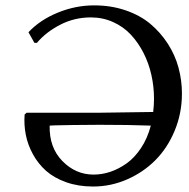

<svg xmlns="http://www.w3.org/2000/svg" viewBox="-20 -678 696 708"><path d="M70.8 -255.9 78.1 -262.2H338.9L544.9 -265.1Q547.9 -291 547.9 -314Q547.9 -358.4 538.3 -401.4Q528.8 -444.3 509.3 -482.7Q489.7 -521 462.4 -550.3Q435.1 -579.6 397 -596.7Q358.9 -613.8 314.9 -613.8Q254.4 -613.8 201.9 -586.7Q149.4 -559.6 116.2 -520H106.9L85 -559.1Q127.4 -604.5 192.9 -631.3Q258.3 -658.2 327.1 -658.2Q389.6 -658.2 443.1 -639.9Q496.6 -621.6 534.2 -590.1Q571.8 -558.6 598.6 -517.1Q625.5 -475.6 638.2 -428.7Q650.9 -381.8 650.9 -333Q650.9 -260.7 624.3 -196.5Q597.7 -132.3 553 -87.4Q508.3 -42.5 448.5 -16.4Q388.7 9.8 323.2 9.8Q268.6 9.8 223.9 -6.1Q179.2 -22 149.9 -48.1Q120.6 -74.2 101.6 -108.9Q82.5 -143.6 75.2 -180.7Q67.9 -217.8 70.8 -255.9ZM536.1 -214.8Q456.1 -217.8 347.2 -217.8Q295.4 -217.8 249.5 -217Q203.6 -216.3 183.6 -215.8L163.1 -214.8Q161.1 -134.3 210 -84.2Q258.8 -34.2 325.2 -34.2Q356 -34.2 386.7 -44.4Q417.5 -54.7 446.8 -75.4Q476.1 -96.2 500 -132.1Q523.9 -168 536.1 -214.8Z"/></svg>

Font: Linear Smooth
Style: Regular
Weight: 400
Designer: Philipp H. Poll, Flanker
Foundry: Philipp H. Poll, reworked by Flanker
Version: Version 1.061 | FøM Fix